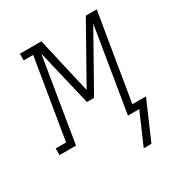

<svg xmlns="http://www.w3.org/2000/svg" viewBox="-208 -637 872 928"><g transform="rotate(-30 228.5 -172.5)"><path d="M369 175H326L402 0H339L416 -469L240 -156H200L126 -469L49 0H-43V-37H15L89 -483H36V-520H156L228 -207L404 -520H465L385 -37H461Z"/></g></svg>

Font: Iosevka Curly Slab Extralight
Style: Italic
Weight: 200
Italic angle: -9°
Monospace: yes
Designer: Belleve Invis
Foundry: Belleve Invis
Version: Version 22.1.2; ttfautohint (v1.8.4)